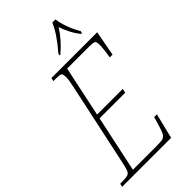

<svg xmlns="http://www.w3.org/2000/svg" viewBox="-304 -1005 1080 1080"><g transform="rotate(-45 236.0 -465.5)"><path d="M-17 -20H-7Q28 -20 41.5 -24Q55 -28 61.5 -42.5Q68 -57 76 -96L182 -591Q192 -639 192 -656Q192 -675 189 -682.5Q186 -690 175.5 -692Q165 -694 137 -694H125L130 -714H494L466 -564H444Q448 -585 451 -613.5Q454 -642 454 -656Q454 -672 450.5 -678.5Q447 -685 436 -687Q425 -689 397 -689H230L166 -387H370L365 -362H161L89 -25H273Q312 -25 326.5 -29Q341 -33 349.5 -48Q358 -63 370 -105L383 -150H405L368 0H-22ZM255 -784Q328 -868 354 -931H379Q384 -895 398.5 -856Q413 -817 433 -784L430 -771H424Q404 -794 387 -827Q370 -860 361 -888Q323 -826 258 -771H252Z"/></g></svg>

Font: Noto Serif CondThin
Style: Italic
Weight: 250
Width: 3
Italic angle: -12°
Designer: Monotype Design Team
Foundry: Monotype Imaging Inc.
Version: Version 1.001